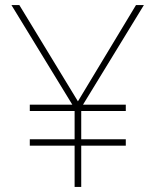

<svg xmlns="http://www.w3.org/2000/svg" viewBox="-20 -734 610 754"><path d="M286 -336 514 -714H545L306 -323H474V-298H299V-187H474V-162H299V0H273V-162H97V-187H273V-298H97V-323H264L25 -714H56Z"/></svg>

Font: Noto Sans Lao Looped Thin
Style: Regular
Weight: 100
Designer: Mark Frömberg, Ben Mitchell
Foundry: The Fontpad Ltd
Version: Version 1.002; ttfautohint (v1.8.4.7-5d5b)